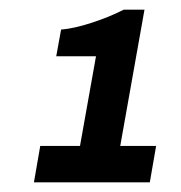

<svg xmlns="http://www.w3.org/2000/svg" viewBox="-20 -706 373 396"><path d="M50 -330 63 -405H145L178 -590H96L106 -645Q132 -647 169 -659Q206 -671 235 -686H278L228 -405H302L289 -330Z"/></svg>

Font: Archivo VF Beta
Style: Italic
Weight: 400
Italic angle: -10°
Designer: Hector Gatti
Foundry: Omnibus-Type
Version: Version 1.002